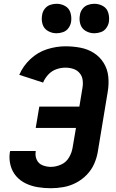

<svg xmlns="http://www.w3.org/2000/svg" viewBox="-20 -988 616 1016"><path d="M249 8Q282 8 316 2Q350 -4 382 -20.5Q414 -37 439.5 -63.5Q465 -90 479 -122.5Q493 -155 498 -188L550 -502Q557 -543 553 -582.5Q549 -622 529 -654.5Q509 -687 477 -707.5Q445 -728 406 -735.5Q367 -743 326 -743Q278 -743 229 -727.5Q180 -712 141 -675.5Q102 -639 82 -592L208 -551Q218 -575 236 -594Q254 -613 278 -621.5Q302 -630 326 -630Q348 -630 368 -623.5Q388 -617 401.5 -601Q415 -585 417.5 -563.5Q420 -542 416 -521L400 -424H188L169 -311H382L364 -206Q360 -180 345 -154.5Q330 -129 303 -117Q276 -105 249 -105Q226 -105 205 -113.5Q184 -122 174.5 -142.5Q165 -163 169 -186V-189H34Q33 -186 32 -182Q27 -147 35.5 -114Q44 -81 65 -56.5Q86 -32 116 -17.5Q146 -3 180 2.5Q214 8 249 8ZM479 -812Q496 -812 513.5 -818Q531 -824 542 -839Q553 -854 556 -871Q560 -896 553 -920Q546 -944 525 -956Q504 -968 479 -968Q462 -968 445 -962Q428 -956 416.5 -941Q405 -926 403 -909Q398 -884 405 -860.5Q412 -837 433 -824.5Q454 -812 479 -812ZM279 -812Q296 -812 313.5 -818Q331 -824 342 -839Q353 -854 356 -871Q360 -896 353 -920Q346 -944 325 -956Q304 -968 279 -968Q262 -968 245 -962Q228 -956 216.5 -941Q205 -926 203 -909Q198 -884 205 -860.5Q212 -837 233 -824.5Q254 -812 279 -812Z"/></svg>

Font: Iosevka Sparkle Extrabold
Style: Italic
Weight: 800
Italic angle: -9°
Designer: Belleve Invis
Foundry: Belleve Invis
Version: Version 4.5.0; ttfautohint (v1.8.3)